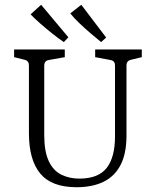

<svg xmlns="http://www.w3.org/2000/svg" viewBox="-20 -775 652 803"><path d="M573 -568V-536L528 -525Q509 -521 509 -501V-208Q509 -133 484.5 -85.5Q460 -38 413.5 -15Q367 8 300 8Q196 8 148.5 -49Q101 -106 101 -218V-501Q101 -521 83 -525L39 -536V-568H251V-536L184 -524Q165 -521 165 -500V-211Q165 -141 184 -101Q203 -61 236.5 -44.5Q270 -28 312 -28Q391 -28 426 -72.5Q461 -117 461 -205V-501Q461 -521 442 -524L378 -536V-568ZM424 -618 403 -599Q384 -614 359 -635.5Q334 -657 311 -679Q288 -701 274 -719L320 -755ZM266 -619 247 -599Q226 -613 199.5 -634Q173 -655 148 -677Q123 -699 108 -715L152 -755Z"/></svg>

Font: Rasa Light
Style: Regular
Weight: 300
Designer: Anna Giedrys (Yrsa+Rasa design), David Brezina (Yrsa art-direction, Rasa art-direction, design)
Foundry: Rosetta Type Foundry
Version: Version 2.004